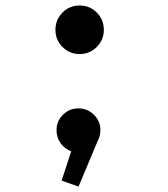

<svg xmlns="http://www.w3.org/2000/svg" viewBox="-20 -543 610 698"><path d="M181.5 -434.5Q181.5 -471.5 207 -497.2Q232.5 -523 269.5 -523Q306.5 -523 332 -497.2Q357.5 -471.5 357.5 -434.5Q357.5 -398 331.8 -372.2Q306 -346.5 269.5 -346.5Q233 -346.5 207.2 -372.2Q181.5 -398 181.5 -434.5ZM345 -70Q345 -48.5 334.5 -29L265.5 135.5L204 113.5L239 7Q215 -1.5 200.2 -22.5Q185.5 -43.5 185.5 -70Q185.5 -102.5 208.8 -125.8Q232 -149 265 -149Q298 -149 321.5 -125.8Q345 -102.5 345 -70Z"/></svg>

Font: League Mono Narrow Medium
Style: Regular
Weight: 500
Width: 3
Designer: Tyler Finck
Foundry: The League of Moveable Type / Tyler Finck
Version: Version 2.210